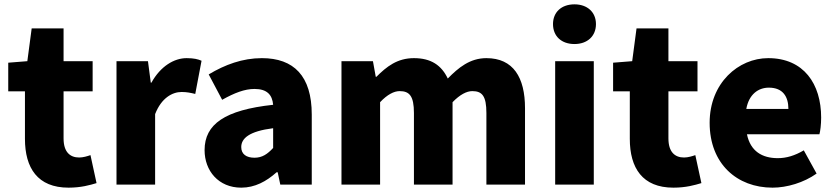

<svg xmlns="http://www.w3.org/2000/svg" viewBox="-20 -851 3847 885"><path d="M296 14C354 14 395 2 425 -7L397 -136C383 -131 363 -125 345 -125C303 -125 273 -150 273 -213V-430H407V-569H273V-720H126L106 -569L18 -562V-430H95V-211C95 -77 153 14 296 14Z M517 0H695V-325C724 -400 775 -427 817 -427C842 -427 859 -423 880 -418L909 -571C893 -578 874 -583 840 -583C783 -583 720 -546 678 -470H675L662 -569H517Z M1092 14C1155 14 1208 -15 1255 -57H1260L1272 0H1417V-323C1417 -501 1334 -583 1187 -583C1098 -583 1017 -553 942 -508L1004 -391C1061 -423 1108 -441 1153 -441C1211 -441 1235 -414 1239 -368C1017 -344 923 -279 923 -159C923 -64 987 14 1092 14ZM1153 -124C1116 -124 1092 -140 1092 -173C1092 -213 1128 -246 1239 -260V-169C1213 -141 1189 -124 1153 -124Z M1554 0H1732V-380C1765 -415 1796 -431 1822 -431C1867 -431 1888 -409 1888 -330V0H2066V-380C2100 -415 2131 -431 2157 -431C2202 -431 2222 -409 2222 -330V0H2400V-352C2400 -494 2346 -583 2222 -583C2146 -583 2093 -539 2044 -489C2015 -550 1967 -583 1888 -583C1811 -583 1762 -544 1715 -497H1712L1699 -569H1554Z M2539 0H2717V-569H2539ZM2628 -648C2687 -648 2727 -684 2727 -740C2727 -795 2687 -831 2628 -831C2568 -831 2529 -795 2529 -740C2529 -684 2568 -648 2628 -648Z M3084 14C3142 14 3183 2 3213 -7L3185 -136C3171 -131 3151 -125 3133 -125C3091 -125 3061 -150 3061 -213V-430H3195V-569H3061V-720H2914L2894 -569L2806 -562V-430H2883V-211C2883 -77 2941 14 3084 14Z M3541 14C3607 14 3685 -9 3744 -51L3685 -158C3644 -134 3606 -122 3565 -122C3493 -122 3439 -154 3423 -232H3757C3761 -246 3765 -277 3765 -309C3765 -464 3685 -583 3521 -583C3384 -583 3251 -469 3251 -285C3251 -96 3377 14 3541 14ZM3420 -349C3432 -416 3475 -447 3524 -447C3589 -447 3614 -405 3614 -349Z"/></svg>

Font: Noto Sans JP Black
Style: Regular
Weight: 900
Designer: Ryoko NISHIZUKA 西塚涼子 (kana, bopomofo & ideographs); Paul D. Hunt (Latin, Greek & Cyrillic); Sandoll Communications 산돌커뮤니
Foundry: Adobe
Version: Version 2.002;hotconv 1.0.116;makeotfexe 2.5.65601